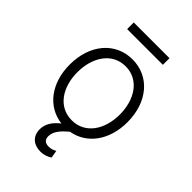

<svg xmlns="http://www.w3.org/2000/svg" viewBox="-269 -813 1129 1129"><g transform="rotate(45 295.5 -248.5)"><path d="M294.7 214.1C326 214.1 349.4 203.8 366.8 192.1L358.7 144.5C346.2 152.3 330.3 159.1 308.9 159.1C278.1 159.1 264.2 144.5 264.2 116.1C264.2 76.3 295.5 42.6 335.6 8.2C455.3 -11.7 535.5 -120.4 535.5 -270.2C535.5 -437.5 436.8 -552.9 295.5 -552.9C154.1 -552.9 55.4 -437.5 55.4 -270.2C55.4 -115.8 140.6 -5.3 266 9.6C220.5 44.7 199.6 83.1 199.6 123.9C199.6 182.5 239.7 214.1 294.7 214.1ZM295.5 -46.5C182.2 -46.5 119 -148.1 119 -270.2C119 -392.4 182.2 -495.4 295.5 -495.4C408.7 -495.4 471.9 -392.4 471.9 -270.2C471.9 -148.1 408.7 -46.5 295.5 -46.5ZM443.9 -711.3H146.7V-656.2H443.9Z"/></g></svg>

Font: Karasuma Gothic
Style: Light
Weight: 300
Designer: Rasmus Andersson / Ryoko Nishizuka
Foundry: rsms
Version: Version 1.00